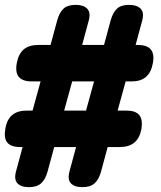

<svg xmlns="http://www.w3.org/2000/svg" viewBox="-41 -760 661 790"><path d="M526 -575Q564 -575 579.5 -556.5Q595 -538 588 -500Q581 -462 559.5 -443.5Q538 -425 500 -425H476L443 -305H479Q517 -305 532 -286.5Q547 -268 541 -230Q534 -192 512 -173.5Q490 -155 452 -155H402L375 -55Q366 -22 348.5 -6Q331 10 298 10Q265 10 250.5 -6Q236 -22 245 -55L272 -155H182L155 -55Q146 -22 128.5 -6Q111 10 78 10Q45 10 30.5 -6Q16 -22 25 -55L52 -155H42Q4 -155 -11 -173.5Q-26 -192 -19 -230Q-13 -268 9 -286.5Q31 -305 69 -305H93L126 -425H90Q52 -425 36.5 -443.5Q21 -462 28 -500Q35 -538 56.5 -556.5Q78 -575 116 -575H167L194 -675Q203 -708 220 -724Q237 -740 270 -740Q303 -740 318 -724Q333 -708 324 -675L297 -575H387L414 -675Q423 -708 440 -724Q457 -740 490 -740Q523 -740 538 -724Q553 -708 544 -675L517 -575ZM223 -305H313L346 -425H256Z"/></svg>

Font: Maple Mono ExtraBold
Style: Italic
Weight: 800
Italic angle: -10°
Monospace: yes
Designer: subframe7536
Version: Version 7.200